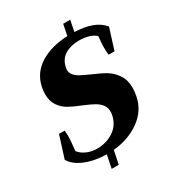

<svg xmlns="http://www.w3.org/2000/svg" viewBox="-207 -909 1037 1132"><g transform="rotate(-30 312.0 -343.0)"><path d="M536 -543Q536 -571 541 -618Q525 -635 495 -644Q465 -653 429 -653Q373 -653 333.5 -629.5Q294 -606 283 -554Q281 -544 281 -539Q281 -517 295 -501Q309 -485 329.5 -474Q350 -463 390 -445Q445 -422 479.5 -401.5Q514 -381 539 -344.5Q564 -308 564 -254Q564 -229 558 -199Q541 -111 465.5 -56.5Q390 -2 285 8L266 99H218L236 10Q155 9 92 -17Q29 -43 5 -86L52 -235H91Q93 -213 93 -200Q93 -169 85 -99Q103 -75 135 -61Q167 -47 205 -47Q267 -47 316.5 -79.5Q366 -112 379 -175Q381 -183 381 -198Q381 -227 364.5 -247Q348 -267 324 -280Q300 -293 257 -311Q206 -331 174 -349Q142 -367 120 -398.5Q98 -430 98 -477Q98 -504 103 -525Q121 -611 195.5 -658Q270 -705 383 -710L398 -785H446L431 -710Q500 -707 547 -689.5Q594 -672 624 -636L579 -493H539Q536 -517 536 -543Z"/></g></svg>

Font: Trirong ExtraBold
Style: Italic
Weight: 800
Italic angle: -12°
Designer: Katatrad Team
Foundry: CadsonDemak
Version: Version 1.001